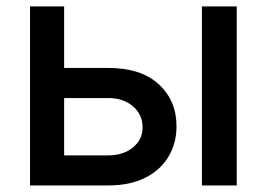

<svg xmlns="http://www.w3.org/2000/svg" viewBox="-20 -565 813 585"><path d="M309.7 0H71.4V-545.5H175.4V-358H309.7Q409.8 -358 463.8 -308.2Q517.8 -258.5 517.8 -180Q517.8 -128.9 493.6 -88.1Q469.5 -47.2 422.9 -23.6Q376.4 0 309.7 0ZM701.3 0H595.2V-545.5H701.3ZM309.7 -91.6Q355.5 -91.6 384.9 -115.6Q414.4 -139.6 414.4 -176.8Q414.4 -216.3 384.9 -241.3Q355.5 -266.3 309.7 -266.3H175.4V-91.6Z"/></svg>

Font: Linik Sans Medium
Style: Regular
Weight: 500
Designer: Rasmus Andersson (font), Cristiano Sobral (main changes)
Foundry: rsms
Version: Version 3.018;June 1, 2022;FontCreator 14.0.0.2814 64-bit; t